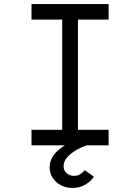

<svg xmlns="http://www.w3.org/2000/svg" viewBox="-20 -720 695 951"><path d="M136 0V-77H288V-623H136V-700H518V-623H366V-77H518V0ZM338 211Q307 211 281.5 197.5Q256 184 241 161Q226 138 226 110Q226 82 239 59.5Q252 37 274.5 19Q297 1 323.5 -12.5Q350 -26 377 -36L409 0Q377 11 351 27.5Q325 44 310 62.5Q295 81 295 104Q295 124 309.5 137.5Q324 151 347 151Q365 151 378 142.5Q391 134 400 123L445 155Q431 177 403.5 194Q376 211 338 211Z"/></svg>

Font: Lexend Giga Light
Style: Regular
Weight: 300
Version: Version 1.007